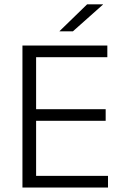

<svg xmlns="http://www.w3.org/2000/svg" viewBox="-20 -844 558 864"><path d="M81 0V-639H142.5V0ZM100 0V-52.5H466V0ZM116 -300.5V-352.5H455.5V-300.5ZM99 -586.5V-639H463V-586.5ZM372 -824.5H443.5V-823.5L308 -703H248V-704Z"/></svg>

Font: Anek Gujarati Medium Light
Style: Regular
Weight: 300
Version: Version 1.003